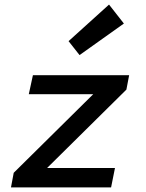

<svg xmlns="http://www.w3.org/2000/svg" viewBox="-20 -820 640 840"><path d="M28 0 40 -64 388 -408H106L124 -491H545L533 -428L186 -85H483L466 0ZM328 -579 280 -640 457 -800 522 -717Z"/></svg>

Font: Source Code Pro SemiBold
Style: Italic
Weight: 600
Italic angle: -11°
Monospace: yes
Designer: Paul D. Hunt, Teo Tuominen
Foundry: Adobe Systems Incorporated
Version: Version 1.016;hotconv 1.0.116;makeotfexe 2.5.65601